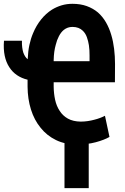

<svg xmlns="http://www.w3.org/2000/svg" viewBox="-30 -740 650 998"><path d="M-9.3 -528.3Q-12.7 -484.9 -5.6 -450.7Q1.5 -416.5 18.1 -391.1Q34.2 -365.7 58.3 -349.4Q82.5 -333 113.3 -325.7V-289.1Q113.8 -225.6 130.9 -170.9Q147.9 -116.2 181.2 -75.7Q213.4 -35.2 261 -12Q308.6 11.2 370.6 11.2Q423.3 11.2 467.8 -0.7Q512.2 -12.7 539.1 -28.3L515.6 -138.2Q504.4 -132.3 490.2 -127Q476.1 -121.6 460.4 -117.7Q444.3 -113.3 426.3 -110.6Q408.2 -107.9 389.6 -107.9Q350.1 -108.4 323.2 -123.3Q296.4 -138.2 280.3 -163.6Q263.7 -188.5 256.6 -220.9Q249.5 -253.4 249 -289.1V-312.5H567.4L567.9 -407.2Q567.9 -447.3 563.2 -485.8Q558.6 -524.4 548.3 -558.6Q538.1 -593.8 520.8 -623.8Q503.4 -653.8 479 -675.3Q454.1 -696.3 421.1 -708.3Q388.2 -720.2 346.7 -720.2Q316.9 -720.2 290 -712.2Q263.2 -704.1 240.2 -689.9Q208.5 -669.9 183.3 -638.4Q158.2 -606.9 142.1 -567.9Q129.9 -539.6 122.8 -506.3Q115.7 -473.1 114.3 -436.5L113.8 -432.1Q106 -438.5 100.6 -447Q95.2 -455.6 91.3 -466.3Q87.4 -478.5 85.4 -494.1Q83.5 -509.8 84 -528.3ZM249 -421.9V-427.2Q249.5 -451.2 252.2 -470.5Q254.9 -489.7 259.8 -507.3Q265.6 -531.7 276.4 -552.2Q287.1 -572.8 302.2 -585Q311.5 -592.3 322.5 -596.2Q333.5 -600.1 346.7 -600.1Q363.8 -600.1 377.2 -595Q390.6 -589.8 399.9 -580.6Q414.1 -567.4 421.4 -547.1Q428.7 -526.9 432.1 -504.9Q434.1 -491.7 434.8 -478.3Q435.5 -464.8 435.5 -451.7V-421.9ZM431.2 237.8V-29.8H305.2V237.8Z"/></svg>

Font: Roboto Mono SemiBold
Style: Regular
Weight: 600
Monospace: yes
Designer: Google
Version: Version 3.000